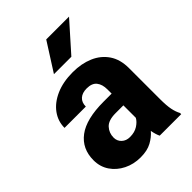

<svg xmlns="http://www.w3.org/2000/svg" viewBox="-219 -855 971 971"><g transform="rotate(-45 266.5 -370.0)"><path d="M352.1 0Q342.8 -19 337.4 -48.8Q316.9 -24.4 285.6 -7.3Q254.4 9.8 206.5 9.8Q157.2 9.8 116.5 -10.5Q75.7 -30.8 51.5 -66.4Q27.3 -102.1 27.3 -148.4Q27.3 -231 88.1 -276.6Q148.9 -322.3 273.4 -322.3H330.6V-352.5Q330.6 -388.2 314 -409.2Q297.4 -430.2 259.8 -430.2Q228 -430.2 210 -414.1Q191.9 -397.9 191.9 -368.2H39.6Q39.6 -415.5 67.6 -454.1Q95.7 -492.7 147.2 -515.4Q198.7 -538.1 268.1 -538.1Q330.1 -538.1 378.7 -517.3Q427.2 -496.6 455.6 -455.1Q483.9 -413.6 483.9 -351.6V-130.4Q483.9 -83 489.5 -55.7Q495.1 -28.3 505.9 -8.3V0ZM241.2 -101.1Q274.9 -101.1 297.9 -116Q320.8 -130.9 330.6 -149.4V-238.3H274.9Q223.6 -238.3 201.9 -214.6Q180.2 -190.9 180.2 -157.7Q180.2 -133.3 197.3 -117.2Q214.4 -101.1 241.2 -101.1ZM193.8 -598.1 290.5 -750H453.6L318.4 -598.1Z"/></g></svg>

Font: Vazirmatn UI FD ExtraBold
Style: Regular
Weight: 800
Designer: Saber Rastikerdar
Foundry: Saber Rastikerdar
Version: Version 33.003